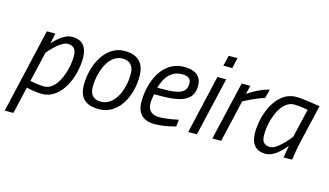

<svg xmlns="http://www.w3.org/2000/svg" viewBox="-100 -1027 2711 1582"><g transform="rotate(15 1255.5 -236.0)"><path d="M375 -445C427 -445 449 -415 449 -360C449 -242 390 -55 276 -55C221 -55 156 -70 156 -70L216 -327C216 -327 311 -445 375 -445ZM89 221 142 -9C142 -9 216 9 276 9C438 9 526 -199 526 -363C526 -455 486 -510 396 -510C313 -510 235 -411 235 -411L254 -500H181L15 221Z M761 -55C697 -55 665 -90 665 -153C665 -303 735 -445 842 -445C909 -445 940 -403 940 -341C940 -191 871 -55 761 -55ZM842 -510C692 -510 590 -340 590 -154C590 -39 650 9 761 9C920 9 1015 -157 1015 -340C1015 -455 954 -510 842 -510Z M1180 -287C1208 -383 1259 -447 1350 -447C1399 -447 1427 -431 1427 -387C1427 -309 1366 -287 1235 -287H1180ZM1255 -56C1198 -56 1159 -87 1159 -147C1159 -170 1163 -203 1170 -228H1221C1408 -228 1501 -265 1501 -388C1501 -474 1443 -510 1353 -510C1166 -510 1084 -314 1084 -142C1084 -40 1139 9 1235 9C1325 9 1414 -19 1414 -19L1420 -78C1420 -78 1329 -56 1255 -56Z M1735 -603 1756 -693H1681L1659 -603ZM1595 0 1711 -500H1636L1521 0Z M1802 0 1885 -359C1885 -359 1996 -418 2060 -434L2080 -511C1992 -493 1899 -426 1899 -426L1917 -500H1843L1727 0Z M2307 -445C2354 -445 2424 -431 2424 -431L2367 -186C2367 -186 2268 -55 2205 -55C2149 -55 2131 -86 2131 -139C2131 -263 2191 -445 2307 -445ZM2182 9C2269 9 2352 -106 2352 -106C2348 -85 2334 0 2334 0L2407 -2C2407 -2 2420 -97 2435 -160L2511 -485C2511 -485 2369 -510 2306 -510C2137 -510 2054 -295 2054 -139C2054 -47 2093 9 2182 9Z"/></g></svg>

Font: RazerF5
Style: Italic
Weight: 400
Foundry: Razer Inc.
Version: Version 2